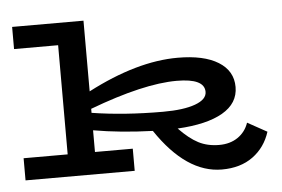

<svg xmlns="http://www.w3.org/2000/svg" viewBox="-51 -757 1255 855"><g transform="rotate(-5 577.0 -329.0)"><path d="M1124 -122Q1102 -53 1046.5 -12.5Q991 28 908 28Q749 28 616 -170Q471 -175 351 -196V-99H520V0H32V-99H229V-587H32V-686H351V-370Q572 -485 754 -485Q871 -485 935.5 -445Q1000 -405 1000 -333Q1000 -260 929 -219Q858 -178 727 -171Q772 -124 812.5 -103Q853 -82 905 -82Q954 -82 988.5 -105.5Q1023 -129 1037 -170ZM351 -274Q496 -251 669 -251Q761 -251 813 -270Q865 -289 865 -323Q865 -383 741 -383Q593 -383 351 -292Z"/></g></svg>

Font: BioRhyme Expanded
Style: Bold
Weight: 700
Width: 7
Designer: Aoife Mooney
Foundry: Aoife Mooney Type
Version: Version 1.000